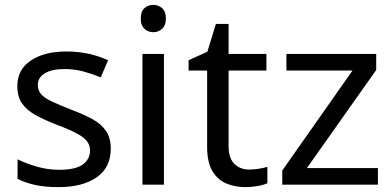

<svg xmlns="http://www.w3.org/2000/svg" viewBox="-20 -757 1608 787"><path d="M434 -148Q434 -70 376 -30Q318 10 220 10Q164 10 123.5 1Q83 -8 52 -24V-104Q84 -88 129.5 -74.5Q175 -61 222 -61Q289 -61 319 -82.5Q349 -104 349 -140Q349 -160 338 -176Q327 -192 298.5 -208Q270 -224 217 -244Q165 -264 128 -284Q91 -304 71 -332Q51 -360 51 -404Q51 -472 106.5 -509Q162 -546 252 -546Q301 -546 343.5 -536.5Q386 -527 423 -510L393 -440Q359 -454 322 -464Q285 -474 246 -474Q192 -474 163.5 -456.5Q135 -439 135 -409Q135 -387 148 -371.5Q161 -356 191.5 -341.5Q222 -327 273 -307Q324 -288 360 -268Q396 -248 415 -219.5Q434 -191 434 -148Z M609 -737Q629 -737 644.5 -723.5Q660 -710 660 -681Q660 -653 644.5 -639Q629 -625 609 -625Q587 -625 572 -639Q557 -653 557 -681Q557 -710 572 -723.5Q587 -737 609 -737ZM652 -536V0H564V-536Z M1001 -62Q1021 -62 1042 -65.5Q1063 -69 1076 -73V-6Q1062 1 1036 5.5Q1010 10 986 10Q944 10 908.5 -4.5Q873 -19 851 -55Q829 -91 829 -156V-468H753V-510L830 -545L865 -659H917V-536H1072V-468H917V-158Q917 -109 940.5 -85.5Q964 -62 1001 -62Z M1529 0H1137V-58L1425 -468H1154V-536H1522V-470L1238 -68H1529Z"/></svg>

Font: Noto Sans Old Italic
Style: Regular
Weight: 400
Designer: Monotype Design Team
Foundry: Monotype Imaging Inc.
Version: Version 2.003; ttfautohint (v1.8.4.7-5d5b)